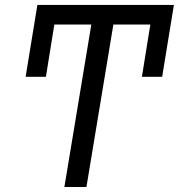

<svg xmlns="http://www.w3.org/2000/svg" viewBox="-20 -747 715 767"><path d="M674.7 -727.3H129.3L82.4 -440.3H163.4L197.1 -649.1H344.8L237.2 0H325.3L432.9 -649.1H580.6L546.9 -440.3H627.8Z"/></svg>

Font: Margiela Sans
Style: Italic
Weight: 400
Italic angle: -9.39999°
Designer: Stefan Endress, Andreas Faust
Version: Version 1.100;FEAKit 1.0